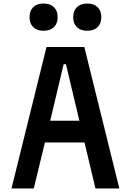

<svg xmlns="http://www.w3.org/2000/svg" viewBox="-20 -1066 740 1086"><path d="M45 0 243 -800H457L655 0H520L458 -260H234L171 0ZM340 -703 264 -383H429L353 -703ZM226 -892Q189 -892 168 -912.5Q147 -933 147 -969Q147 -1005 168 -1025.5Q189 -1046 226 -1046Q264 -1046 285 -1025.5Q306 -1005 306 -969Q306 -933 285 -912.5Q264 -892 226 -892ZM474 -892Q436 -892 415 -912.5Q394 -933 394 -969Q394 -1005 415 -1025.5Q436 -1046 474 -1046Q511 -1046 532 -1025.5Q553 -1005 553 -969Q553 -933 532 -912.5Q511 -892 474 -892Z"/></svg>

Font: Martian Mono Medium
Style: Regular
Weight: 500
Monospace: yes
Designer: Roman Shamin
Foundry: Evil Martians
Version: Version 1.000; ttfautohint (v1.8.4.7-5d5b)